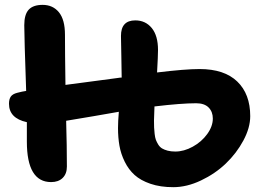

<svg xmlns="http://www.w3.org/2000/svg" viewBox="-20 -776 1091 792"><path d="M190.9 -24.9Q90.8 -24.9 90.8 -191.9V-272Q17.1 -288.1 17.1 -348.1Q17.1 -366.7 24.4 -377.4Q31.7 -388.2 50.8 -393.1Q72.8 -398.9 87.9 -400.9Q80.1 -626.5 80.1 -671.9Q80.1 -716.3 98.4 -736.1Q116.7 -755.9 155.8 -755.9Q198.2 -755.9 223.1 -725.3Q248 -694.8 248 -632.8Q248 -559.6 250 -425.8Q283.7 -430.2 322.3 -435.3Q360.8 -440.4 402.8 -446Q444.8 -451.7 463.9 -454.1Q475.6 -456.1 481.9 -456.1V-459Q481.9 -489.3 480.5 -546.1Q479 -603 479 -627.9Q479 -691.9 538.1 -691.9Q580.1 -691.9 606 -660.4Q631.8 -628.9 631.8 -569.8Q631.8 -545.4 627.9 -477.1Q743.7 -491.2 803.2 -491.2Q905.3 -491.2 958.7 -439.7Q1012.2 -388.2 1012.2 -296.9Q1012.2 -249 983.9 -196.3Q955.6 -143.6 911.4 -101.3Q867.2 -59.1 808.8 -31.5Q750.5 -3.9 694.8 -3.9Q641.6 -3.9 600.8 -17.8Q560.1 -31.7 535.2 -54.2Q510.3 -76.7 494.4 -109.1Q478.5 -141.6 472.7 -175Q466.8 -208.5 466.8 -248Q466.8 -274.9 470.2 -314.9Q445.3 -310.5 366.9 -296.9Q288.6 -283.2 252.9 -277.8Q255.9 -173.3 255.9 -88.9Q255.9 -59.1 238.5 -42Q221.2 -24.9 190.9 -24.9ZM615.2 -278.8Q615.2 -260.7 615.7 -249.8Q616.2 -238.8 617.9 -223.6Q619.6 -208.5 623 -199.2Q626.5 -189.9 632.8 -179.7Q639.2 -169.4 648.4 -163.8Q657.7 -158.2 671.6 -154.5Q685.5 -150.9 703.1 -150.9Q738.8 -150.9 775.1 -170.9Q811.5 -190.9 834.7 -222.9Q857.9 -254.9 857.9 -287.1Q857.9 -314.9 840.6 -332.5Q823.2 -350.1 789.1 -350.1Q728.5 -350.1 617.2 -336.9Q615.2 -293 615.2 -278.8Z"/></svg>

Font: Shantell Sans Irregular Bouncy
Style: Bold
Weight: 700
Designer: Stephen Nixon, Anya Danilova, Shantell Martin
Foundry: Arrow Type
Version: Version 1.006;[9816181b4]